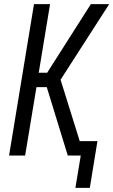

<svg xmlns="http://www.w3.org/2000/svg" viewBox="-20 -755 550 932"><path d="M346 157 372 0H309L207 -332H157L102 0H24L145 -735H223L168 -402H209L421 -735H510L274 -368L367 -70H453L416 157Z"/></svg>

Font: Iosevka Term Curly Oblique
Style: Regular
Weight: 400
Italic angle: -9°
Designer: Belleve Invis
Foundry: Belleve Invis
Version: Version 32.3.0